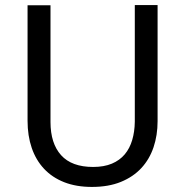

<svg xmlns="http://www.w3.org/2000/svg" viewBox="-20 -735 738 765"><path d="M607.9 -714.8V-252Q607.9 -196.3 591.8 -148.4Q575.7 -100.6 543.2 -65.4Q510.7 -30.3 461.7 -10.3Q412.6 9.8 346.2 9.8Q283.7 9.8 235.8 -9Q188 -27.8 155.5 -62.5Q123 -97.2 106.4 -145.8Q89.8 -194.3 89.8 -253.9V-713.9H181.2V-249Q181.2 -163.6 223.4 -116.7Q265.6 -69.8 351.1 -69.8Q394.5 -69.8 425.8 -83Q457 -96.2 477.1 -120.1Q497.1 -144 506.8 -177.2Q516.6 -210.4 517.1 -250V-714.8Z"/></svg>

Font: Droid Sans
Style: Regular
Weight: 400
Version: Version 1.00 build 113